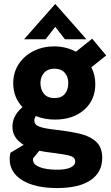

<svg xmlns="http://www.w3.org/2000/svg" viewBox="-20 -738 565 973"><path d="M29 68Q29 51 33 36L100 -4Q43 -38 43 -96Q43 -152 94 -195Q47 -245 47 -316Q47 -371 75 -413.5Q103 -456 150.5 -479.5Q198 -503 254 -503Q313 -503 365 -476L447 -542L518 -457L443 -397Q463 -359 463 -312Q463 -231 406.5 -181.5Q350 -132 259 -132Q205 -132 161 -150Q154 -138 154 -127Q154 -106 178.5 -96.5Q203 -87 258 -81Q343 -71 391.5 -58.5Q440 -46 469 -18Q498 10 498 62Q498 136 438.5 175.5Q379 215 269 215Q157 215 93 175.5Q29 136 29 68ZM326 -317Q326 -350 307.5 -370Q289 -390 256 -390Q223 -390 204 -369.5Q185 -349 185 -317Q185 -284 203 -262.5Q221 -241 256 -241Q291 -241 308.5 -262Q326 -283 326 -317ZM269 122Q314 122 337.5 111Q361 100 361 80Q361 66 350 58.5Q339 51 314 46.5Q289 42 236 35Q208 32 179 26L148 64L147 72Q147 95 180 108.5Q213 122 269 122ZM260 -718 418 -539H309L260 -602L211 -539H102Z"/></svg>

Font: Hanken Grotesk ExtraBold
Style: Regular
Weight: 800
Designer: Alfredo Marco Pradil
Foundry: Hanken Design Co.
Version: Version 3.014